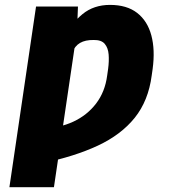

<svg xmlns="http://www.w3.org/2000/svg" viewBox="-20 -573 738 796"><path d="M299.3 -444.3 203.6 203.1H19L129.4 -545.9H303.2ZM264.2 -280.3 191.9 -278.3Q213.4 -351.1 244.4 -413.6Q275.4 -476.1 322 -514.4Q368.7 -552.7 436 -552.7Q505.9 -552.7 548.6 -519.5Q591.3 -486.3 607.4 -426.5Q623.5 -366.7 612.8 -287.1L608.9 -259.8Q595.2 -155.3 538.6 -84.7Q481.9 -14.2 385.5 30.8Q289.1 75.7 155.8 103.5V-40Q226.6 -42 283.9 -68.6Q341.3 -95.2 378.4 -143.8Q415.5 -192.4 424.3 -259.8L428.2 -287.1Q432.6 -319.8 430.4 -347.2Q428.2 -374.5 414.3 -391.1Q400.4 -407.7 368.7 -407.2Q333.5 -407.7 311.8 -395Q290 -382.3 279.1 -354.2Q268.1 -326.2 264.2 -280.3Z"/></svg>

Font: Inter 20pt Black
Style: Italic
Weight: 900
Italic angle: -9.3988°
Version: Version 4.001;git-66647c0bb